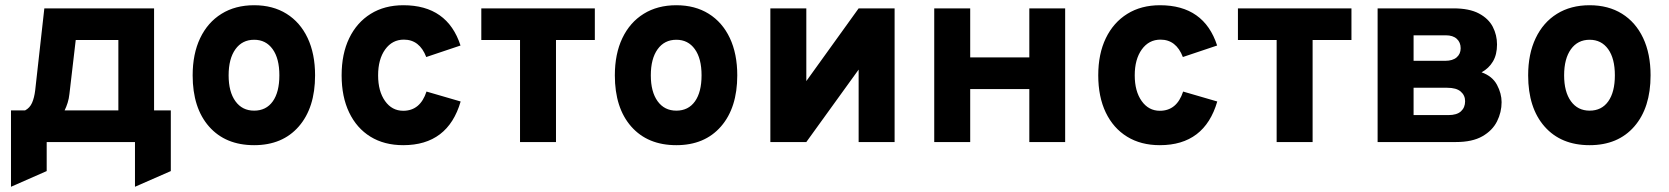

<svg xmlns="http://www.w3.org/2000/svg" viewBox="-20 -543 6380 734"><path d="M22 171V-121H76Q94 -130.5 102.5 -149.8Q111 -169 114.5 -197.5L149.5 -511H569V-121H633V111L496 171V0H158.5V111ZM227 -121H432.5V-390H269.5L245.5 -184.5Q243.5 -165.5 238.5 -149.8Q233.5 -134 227 -121Z M951.5 12Q842 12 779.2 -59.2Q716.5 -130.5 716.5 -255Q716.5 -337 745.2 -397.2Q774 -457.5 826.8 -490.2Q879.5 -523 951.5 -523Q1023 -523 1075.2 -490.5Q1127.5 -458 1156 -397.8Q1184.5 -337.5 1184.5 -255Q1184.5 -131 1122.2 -59.5Q1060 12 951.5 12ZM951.5 -120Q997.5 -120 1022.8 -155.5Q1048 -191 1048 -255Q1048 -319.5 1022.2 -355.2Q996.5 -391 951.5 -391Q906 -391 880 -354.8Q854 -318.5 854 -255Q854 -192 880 -156Q906 -120 951.5 -120Z M1521.5 12Q1449 12 1396.2 -20.5Q1343.5 -53 1314.8 -113Q1286 -173 1286 -255Q1286 -337 1315 -397Q1344 -457 1397 -490Q1450 -523 1522 -523Q1690.5 -523 1740.5 -369L1609.5 -325Q1584 -391.5 1524 -391.5Q1479.5 -391.5 1452.5 -354Q1425.5 -316.5 1425.5 -255Q1425.5 -194 1452 -156.8Q1478.5 -119.5 1521.5 -119.5Q1586.5 -119.5 1610.5 -193L1741 -155Q1692.5 12 1521.5 12Z M1968 0V-390H1820V-511H2254V-390H2105.5V0Z M2565.5 12Q2456 12 2393.2 -59.2Q2330.5 -130.5 2330.5 -255Q2330.5 -337 2359.2 -397.2Q2388 -457.5 2440.8 -490.2Q2493.5 -523 2565.5 -523Q2637 -523 2689.2 -490.5Q2741.5 -458 2770 -397.8Q2798.5 -337.5 2798.5 -255Q2798.5 -131 2736.2 -59.5Q2674 12 2565.5 12ZM2565.5 -120Q2611.5 -120 2636.8 -155.5Q2662 -191 2662 -255Q2662 -319.5 2636.2 -355.2Q2610.5 -391 2565.5 -391Q2520 -391 2494 -354.8Q2468 -318.5 2468 -255Q2468 -192 2494 -156Q2520 -120 2565.5 -120Z M2925 0V-511H3062.5V-233L3262.5 -511H3400V0H3262.5V-277L3062.5 0Z M3551.5 0V-511H3689V-323.5H3915V-511H4052V0H3915V-202.5H3689V0Z M4414 12Q4341.5 12 4288.8 -20.5Q4236 -53 4207.2 -113Q4178.5 -173 4178.5 -255Q4178.5 -337 4207.5 -397Q4236.5 -457 4289.5 -490Q4342.5 -523 4414.5 -523Q4583 -523 4633 -369L4502 -325Q4476.5 -391.5 4416.5 -391.5Q4372 -391.5 4345 -354Q4318 -316.5 4318 -255Q4318 -194 4344.5 -156.8Q4371 -119.5 4414 -119.5Q4479 -119.5 4503 -193L4633.5 -155Q4585 12 4414 12Z M4860.5 0V-390H4712.5V-511H5146.5V-390H4998V0Z M5246.5 0V-511H5536.5Q5597 -511 5633.8 -491.5Q5670.5 -472 5686.8 -440.5Q5703 -409 5703 -373Q5703 -334.5 5687.5 -308.2Q5672 -282 5644 -266.5Q5685 -252 5702.8 -218.8Q5720.5 -185.5 5720.5 -152.5Q5720.5 -114 5703 -79Q5685.5 -44 5647 -22Q5608.5 0 5546 0ZM5384 -310.5H5505Q5533.5 -310.5 5548.8 -323.8Q5564 -337 5564 -358.5Q5564 -381 5549.2 -394.5Q5534.5 -408 5507.5 -408H5384ZM5384 -103H5517Q5549.5 -103 5565.2 -117.5Q5581 -132 5581 -156Q5581 -178.5 5564.2 -193Q5547.5 -207.5 5512.5 -207.5H5384Z M6057 12Q5947.5 12 5884.8 -59.2Q5822 -130.5 5822 -255Q5822 -337 5850.8 -397.2Q5879.5 -457.5 5932.2 -490.2Q5985 -523 6057 -523Q6128.5 -523 6180.8 -490.5Q6233 -458 6261.5 -397.8Q6290 -337.5 6290 -255Q6290 -131 6227.8 -59.5Q6165.5 12 6057 12ZM6057 -120Q6103 -120 6128.2 -155.5Q6153.5 -191 6153.5 -255Q6153.5 -319.5 6127.8 -355.2Q6102 -391 6057 -391Q6011.5 -391 5985.5 -354.8Q5959.5 -318.5 5959.5 -255Q5959.5 -192 5985.5 -156Q6011.5 -120 6057 -120Z"/></svg>

Font: Overpass ExtraBold
Style: Regular
Weight: 800
Designer: Delve Withrington, Dave Bailey, Thomas Jockin
Foundry: Delve Fonts LLC
Version: Version 4.000; ttfautohint (v1.8.3)